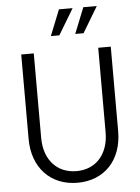

<svg xmlns="http://www.w3.org/2000/svg" viewBox="-61 -972 755 1036"><g transform="rotate(-5 316.0 -454.5)"><path d="M317 16C463 16 559 -86 559 -242V-700H491V-242C491 -124 422 -47 317 -47C211 -47 142 -124 142 -242V-700H74V-242C74 -87 171 16 317 16ZM242 -785H288L372 -925H298ZM374 -785H419L503 -925H430Z"/></g></svg>

Font: Uncut Sans Book
Style: Regular
Weight: 350
Designer: Kasper Nordkvist
Foundry: UNCUT.wtf
Version: Version 1.304;Glyphs 3.2 (3246)